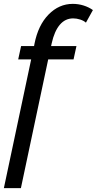

<svg xmlns="http://www.w3.org/2000/svg" viewBox="-35 -760 500 992"><path d="M126 -453H59L74 -522H141L143 -533Q162 -630 216 -685Q270 -740 341 -740Q370 -740 397 -731.5Q424 -723 445 -708L409 -643Q398 -653 379.5 -659Q361 -665 343 -665Q302 -665 274 -632Q246 -599 232 -536L229 -522H360L345 -453H214L73 212H-15Z"/></svg>

Font: PTCRaleway Medium
Style: Italic
Weight: 500
Italic angle: -12°
Designer: Matt McInerney, Pablo Impallari, Rodrigo Fuenzalida
Foundry: Matt McInerney, Pablo Impallari, Rodrigo Fuenzalida
Version: Version 3.000g; ttfautohint (v1.5) -l 8 -r 28 -G 28 -x 14 -D